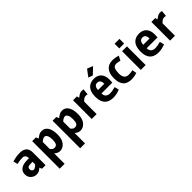

<svg xmlns="http://www.w3.org/2000/svg" viewBox="225 -2065 3630 3630"><g transform="rotate(-45 2040.5 -249.5)"><path d="M346 0 326 -50Q291 -18 264 -5.5Q237 7 199 7Q135 7 87.5 -37.5Q40 -82 40 -156Q40 -230 98 -272.5Q156 -315 273 -315H314Q314 -358 293.5 -384Q273 -410 231 -410Q158 -410 83 -390L61 -478Q160 -510 260 -510Q442 -510 442 -340V0ZM312 -219H269Q213 -219 193 -204Q173 -189 173 -160.5Q173 -132 188 -114Q203 -96 227 -96Q261 -96 312 -150Z M714 237H584V-500H683L707 -447Q744 -478 774.5 -494Q805 -510 843 -510Q926 -510 969.5 -441Q1013 -372 1013 -248Q1013 -124 957 -58.5Q901 7 825 7Q770 7 714 -41ZM714 -346V-163Q746 -111 793.5 -111Q841 -111 859.5 -145Q878 -179 878 -249Q878 -319 858 -357Q838 -395 808 -395Q765 -395 714 -346Z M1260 237H1130V-500H1229L1253 -447Q1290 -478 1320.5 -494Q1351 -510 1389 -510Q1472 -510 1515.5 -441Q1559 -372 1559 -248Q1559 -124 1503 -58.5Q1447 7 1371 7Q1316 7 1260 -41ZM1260 -346V-163Q1292 -111 1339.5 -111Q1387 -111 1405.5 -145Q1424 -179 1424 -249Q1424 -319 1404 -357Q1384 -395 1354 -395Q1311 -395 1260 -346Z M1807 -332V0H1676V-500H1780L1792 -451Q1832 -483 1859 -496.5Q1886 -510 1906.5 -510Q1927 -510 1934 -509.5Q1941 -509 1946 -508Q1951 -507 1963 -504L1951 -385Q1933 -391 1902 -391Q1860 -391 1807 -332Z M2431 -31Q2336 6 2255 6Q2020 6 2020 -248Q2020 -377 2077 -443.5Q2134 -510 2243 -510Q2333 -510 2387 -454Q2441 -398 2441 -288Q2441 -244 2437 -211H2148Q2148 -152 2180 -124Q2212 -96 2266 -96Q2320 -96 2409 -120ZM2316 -303V-310Q2316 -356 2296 -384Q2276 -412 2233 -412Q2190 -412 2169 -381Q2148 -350 2147 -303ZM2272 -567 2184 -599 2287 -736 2402 -690Z M2872 -109 2888 -19Q2801 6 2750 6Q2626 6 2571 -59Q2516 -124 2516 -248.5Q2516 -373 2573 -441.5Q2630 -510 2739 -510Q2803 -510 2885 -486L2838 -395Q2783 -412 2747 -412Q2711 -412 2690.5 -398Q2670 -384 2661 -358Q2646 -315 2646 -240.5Q2646 -166 2677 -131Q2708 -96 2767 -96Q2826 -96 2872 -109Z M3118 -575H2988V-700H3118ZM3118 0H2988V-500H3118Z M3640 -31Q3545 6 3464 6Q3229 6 3229 -248Q3229 -377 3286 -443.5Q3343 -510 3452 -510Q3542 -510 3596 -454Q3650 -398 3650 -288Q3650 -244 3646 -211H3357Q3357 -152 3389 -124Q3421 -96 3475 -96Q3529 -96 3618 -120ZM3525 -303V-310Q3525 -356 3505 -384Q3485 -412 3442 -412Q3399 -412 3378 -381Q3357 -350 3356 -303Z M3902 -332V0H3771V-500H3875L3887 -451Q3927 -483 3954 -496.5Q3981 -510 4001.5 -510Q4022 -510 4029 -509.5Q4036 -509 4041 -508Q4046 -507 4058 -504L4046 -385Q4028 -391 3997 -391Q3955 -391 3902 -332Z"/></g></svg>

Font: Gudea
Style: Bold
Weight: 700
Designer: Agustina Mingote
Foundry: Agustina Mingote
Version: Version 1.002